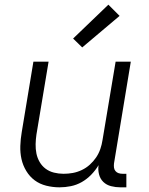

<svg xmlns="http://www.w3.org/2000/svg" viewBox="-20 -794 640 822"><path d="M235 8Q206 8 178 1Q150 -6 128.5 -22Q107 -38 92.5 -62Q78 -86 72 -113Q66 -140 67 -169.5Q68 -199 73 -228L123 -530H188L136 -218Q133 -198 132.5 -177Q132 -156 136 -136.5Q140 -117 150 -100Q160 -83 175.5 -71.5Q191 -60 211 -55Q231 -50 252 -50Q252 -50 252.5 -50Q253 -50 253 -50Q272 -50 291.5 -53.5Q311 -57 330 -66Q349 -75 364.5 -89Q380 -103 391.5 -120Q403 -137 409.5 -156Q416 -175 419 -195L475 -530H540L468 -94Q467 -85 468 -76.5Q469 -68 474.5 -61.5Q480 -55 488 -52.5Q496 -50 505 -50H521V8H495Q475 8 455.5 3Q436 -2 422.5 -15Q409 -28 404 -47.5Q399 -67 402 -87Q389 -65 370.5 -46Q352 -27 330 -14.5Q308 -2 283.5 3Q259 8 235 8ZM332 -591 293 -629 444 -774 492 -726Z"/></svg>

Font: Iosevka Curly Light Extended
Style: Italic
Weight: 300
Width: 7
Italic angle: -9°
Monospace: yes
Designer: Belleve Invis
Foundry: Belleve Invis
Version: Version 11.1.0; ttfautohint (v1.8.3)